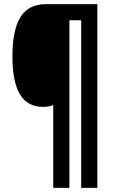

<svg xmlns="http://www.w3.org/2000/svg" viewBox="-20 -780 548 927"><path d="M450 127H372V-682H315V127H237V-273Q218 -264 188 -264Q112 -264 76 -325Q40 -386 40 -509Q40 -634 78.5 -697Q117 -760 202 -760H450Z"/></svg>

Font: Noto Sans Sinhala ExtraCondensed ExtraBold
Style: Regular
Weight: 800
Width: 2
Designer: Jelle Bosma - Monotype Design Team
Foundry: Monotype Imaging Inc.
Version: Version 2.006; ttfautohint (v1.8.4.7-5d5b)